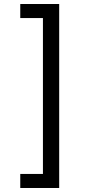

<svg xmlns="http://www.w3.org/2000/svg" viewBox="-20 -802 455 957"><path d="M81 65H194V-712H81V-782H275V135H81Z"/></svg>

Font: utelugu05
Style: Book
Weight: 400
Designer: Jelle Bosma - Monotype Design Team
Foundry: Monotype Imaging Inc.
Version: Version 2.003